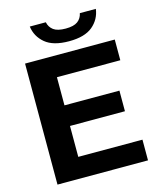

<svg xmlns="http://www.w3.org/2000/svg" viewBox="-135 -1039 939 1134"><g transform="rotate(-15 334.0 -472.0)"><path d="M73.5 0V-740H622V-613.5H234.5V-441.5H570.5V-315.5H234.5V-126.5H627V0ZM359.5 -800Q263 -800 214.2 -840.8Q165.5 -881.5 157 -944H255Q261.5 -913 285.5 -895.2Q309.5 -877.5 359.5 -877.5Q409 -877.5 433 -895.2Q457 -913 463 -944H561Q552.5 -881 504 -840.5Q455.5 -800 359.5 -800Z"/></g></svg>

Font: Encode Sans Semi Expanded
Style: Bold
Weight: 700
Width: 6
Designer: Multiple Designers
Foundry: Impallari Type
Version: Version 3.000; ttfautohint (v1.8.3) -l 8 -r 50 -G 200 -x 14 